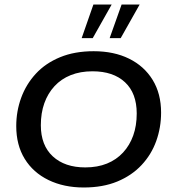

<svg xmlns="http://www.w3.org/2000/svg" viewBox="-20 -821 757 851"><path d="M351 10Q263 10 195 -23Q127 -56 89.5 -117Q52 -178 52 -262Q52 -328 74 -388Q96 -448 139 -494.5Q182 -541 246.5 -567.5Q311 -594 395 -594Q485 -594 552 -561Q619 -528 656.5 -467Q694 -406 694 -322Q694 -256 672.5 -196Q651 -136 607.5 -89.5Q564 -43 500 -16.5Q436 10 351 10ZM358 -79Q412 -79 454 -96Q496 -113 525.5 -145Q555 -177 570.5 -220.5Q586 -264 586 -318Q586 -408 534 -456.5Q482 -505 390 -505Q336 -505 293.5 -488Q251 -471 221.5 -439Q192 -407 176.5 -363.5Q161 -320 161 -266Q161 -177 214 -128Q267 -79 358 -79ZM342 -652 394 -801H475L391 -652ZM466 -652 519 -801H599L515 -652Z"/></svg>

Font: Rokkitt Medium
Style: Italic
Weight: 500
Italic angle: -9°
Designer: Vernon Adams
Foundry: Vernon Adams
Version: Version 3.103